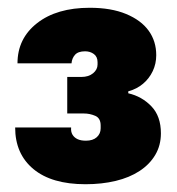

<svg xmlns="http://www.w3.org/2000/svg" viewBox="-20 -829 455 494"><path d="M200 -355Q113 -355 66 -394Q19 -433 19 -501H163Q162 -490 166.5 -482.5Q171 -475 179.5 -471Q188 -467 201 -467Q219 -467 229 -476Q239 -485 239 -499V-506Q239 -525 225 -531Q211 -537 196 -537H153V-631H189Q208 -631 219.5 -640.5Q231 -650 231 -663V-669Q231 -683 221.5 -690Q212 -697 199 -697Q181 -697 173 -688Q165 -679 164 -666H25Q25 -730 75.5 -769.5Q126 -809 211 -809Q266 -809 304.5 -793Q343 -777 362.5 -750Q382 -723 382 -687Q382 -665 373 -646Q364 -627 348 -613.5Q332 -600 310 -594V-589Q345 -581 369.5 -555.5Q394 -530 394 -486Q394 -455 379.5 -430.5Q365 -406 339 -389Q313 -372 277.5 -363.5Q242 -355 200 -355Z"/></svg>

Font: Hubot Sans Condensed ExtraLight Black
Style: Regular
Weight: 900
Version: Version 2.000